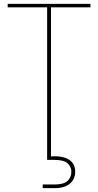

<svg xmlns="http://www.w3.org/2000/svg" viewBox="-20 -724 510 998"><path d="M20 -686V-704H450V-686H245V0H225V-686ZM245 -7V89Q287 86 315 95Q343 104 357 122.5Q371 141 371 168Q371 193 359 212.5Q347 232 323.5 243Q300 254 265 254H202V235H262Q312 235 331.5 216Q351 197 351 168Q351 143 331.5 125Q312 107 262 107H225V-7Z"/></svg>

Font: Poppins Devanagari Thin
Style: Regular
Weight: 100
Designer: Ninad Kale (Devanagari), Jonny Pinhorn (Latin)
Foundry: Indian Type Foundry
Version: 4.005